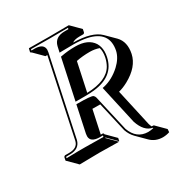

<svg xmlns="http://www.w3.org/2000/svg" viewBox="-186 -779 1012 1073"><g transform="rotate(-30 320.0 -243.0)"><path d="M636.2 -331.5Q620.1 -256.8 529.8 -207.5Q497.1 -189.9 469.7 -183.6L522.9 55.7Q526.4 66.4 529.8 74.7Q537.1 76.2 543.9 76.2L600.6 132.8L599.1 152.3Q579.6 159.2 555.7 159.7Q507.8 159.2 476.6 127.9L419.9 71.3Q398.4 49.3 387.2 17.1L343.3 -174.8Q325.2 -175.3 293 -175.3L261.2 -26.9H273.9Q276.9 -26.4 278.3 -24.9Q280.3 -22 279.8 -19L336.4 37.6L332.5 56.6L275.9 0L273.4 2L330.1 58.6Q329.1 58.6 204.6 56.6L76.2 58.6L19.5 2L18.1 0L22 -19Q24.9 -25.9 30.8 -26.9H57.6Q109.9 -26.9 120.1 -65.9Q120.6 -68.4 121.1 -69.8L225.1 -561.5H212.9L156.2 -618.2Q153.3 -618.7 151.4 -619.6Q149.9 -622.6 149.9 -626L154.3 -645L156.2 -646Q157.2 -646 282.2 -645L411.1 -646L413.1 -645L469.7 -588.4L465.8 -569.3Q462.9 -562 456.1 -561.5H430.2Q400.4 -561 384.8 -549.8Q505.9 -548.3 554.2 -500.5L610.8 -444.3Q650.9 -402.8 636.2 -331.5ZM312.5 -267.1Q441.4 -270.5 481 -340.3Q492.7 -361.3 498.5 -387.2Q505.9 -422.9 498 -448.7Q471.7 -458 439.9 -458.5Q391.1 -458.5 351.6 -450.2ZM508.3 -384.8Q484.9 -274.4 351.6 -259.8Q325.7 -256.8 293.9 -256.8H231.4L286.6 -515.6L293 -516.6Q335 -524.9 383.3 -524.9Q465.3 -524.9 497.6 -474.6Q511.7 -450.7 512.2 -419.9Q512.2 -402.8 508.3 -384.8ZM569.8 -390.1Q592.8 -504.9 465.8 -532.2Q427.7 -540 379.9 -540Q325.2 -540 304.2 -539.1L291 -538.6L299.3 -576.2Q312 -627.4 373.5 -627.9Q377.9 -627.9 386.5 -627.9Q395 -627.9 399.4 -627.9L400.9 -635.7Q314 -634.8 282.2 -634.8Q249.5 -634.8 162.6 -635.7L160.6 -627.9H183.6Q238.8 -626.5 239.7 -587.4Q239.3 -579.6 237.8 -571.8L130.9 -67.9Q118.2 -17.6 57.6 -17.1Q53.2 -17.1 44.4 -17.1Q35.6 -17.1 31.7 -16.6L29.8 -8.3Q115.2 -10.3 147.9 -9.8Q185.1 -9.8 267.6 -8.3L269.5 -17.1H247.6Q190.9 -18.6 190.4 -56.6Q190.4 -64.5 191.9 -72.3L228 -242.2H236.3Q321.8 -242.2 334 -233.9Q341.3 -228 343.8 -218.3L397 14.2Q425.3 91.8 499 92.8Q516.6 92.3 533.2 88.4V85.4Q481 76.2 456.5 2L400.9 -247.6L410.6 -249.5Q468.8 -262.7 519.5 -309.1Q560.1 -347.2 569.8 -390.1Z"/></g></svg>

Font: Linux Biolinum Shadow O
Style: Italic
Weight: 400
Italic angle: -12°
Designer: Philipp H. Poll
Foundry: Philipp H. Poll
Version: Version 0.6.2